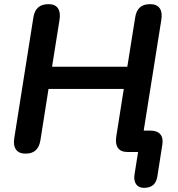

<svg xmlns="http://www.w3.org/2000/svg" viewBox="-20 -733 860 926"><path d="M674 173Q649 173 636.5 155.5Q624 138 629 107L646 0H595Q562 0 548.5 -20Q535 -40 541 -76L577 -304H214L175 -57Q170 -25 152.5 -8.5Q135 8 103 8Q71 8 57 -12Q43 -32 49 -68L141 -649Q146 -681 164 -697Q182 -713 214 -713Q246 -713 259.5 -693Q273 -673 267 -637L231 -411H594L632 -649Q637 -681 654.5 -697Q672 -713 704 -713Q736 -713 750 -693.5Q764 -674 758 -637L667 -65L634 -103H706Q738 -103 753 -85.5Q768 -68 763 -36L739 117Q735 145 719 159Q703 173 674 173Z"/></svg>

Font: Nunito ExtraLight
Style: Italic
Weight: 200
Italic angle: -9°
Designer: Vernon Adams
Foundry: Vernon Adams
Version: Version 3.602